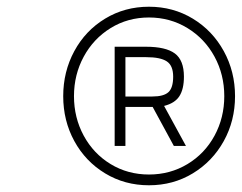

<svg xmlns="http://www.w3.org/2000/svg" viewBox="-20 -720 719 571"><path d="M168 -434Q168 -507 201 -568Q234 -629 292.5 -664.5Q351 -700 423 -700Q495 -700 553.5 -664.5Q612 -629 645.5 -568Q679 -507 679 -434Q679 -361 645.5 -300.5Q612 -240 553.5 -204.5Q495 -169 423 -169Q351 -169 292.5 -204.5Q234 -240 201 -300.5Q168 -361 168 -434ZM647 -434Q647 -498 618 -551.5Q589 -605 537.5 -636.5Q486 -668 423 -668Q360 -668 309 -636.5Q258 -605 229 -551.5Q200 -498 200 -434Q200 -370 229 -316.5Q258 -263 309 -232Q360 -201 423 -201Q486 -201 537.5 -232Q589 -263 618 -316.5Q647 -370 647 -434ZM321 -581H414Q473 -581 500 -561Q527 -541 527 -492Q527 -455 513.5 -434Q500 -413 468 -405L533 -286H497L434 -402H353V-286H321ZM433 -433Q467 -433 481 -446Q495 -459 495 -492Q495 -525 476 -537.5Q457 -550 415 -550H353V-433Z"/></svg>

Font: Cairo ExtraLight
Style: Italic
Weight: 275
Italic angle: -13°
Designer: Mohamed Gaber, Accademia di Belle Arti di Urbino and others
Foundry: Kief Type Foundry, Accademia di Belle Arti di Urbino and others
Version: Version 3.011